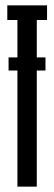

<svg xmlns="http://www.w3.org/2000/svg" viewBox="-20 -695 202 715"><path d="M11.9 -432.4V-481.2H149.4V-432.4ZM44.9 0V-620.5H7.2V-675H155.2V-620.5H117V0Z"/></svg>

Font: Anybody UltraCondensed Thin
Style: Regular
Weight: 100
Width: 1
Designer: Tyler Finck
Foundry: Etcetera Type Company
Version: Version 1.110